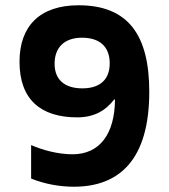

<svg xmlns="http://www.w3.org/2000/svg" viewBox="-20 -699 640 728"><path d="M260 9C434 9 546 -95 546 -351C546 -565 467 -679 278 -679C131 -679 54 -600 54 -465C54 -321 135 -254 273 -254C337 -254 381 -280 413 -322L416 -321C415 -191 358 -114 255 -114C200 -114 141 -130 98 -149V-22C150 -1 207 9 260 9ZM187 -457C187 -520 225 -556 291 -556C360 -556 396 -520 396 -459C396 -398 360 -364 292 -364C225 -364 187 -397 187 -457Z"/></svg>

Font: LT Wave Mono Bold
Style: Regular
Weight: 700
Designer: Daniel Lyons
Version: Version 2.5 (Glyphs App)